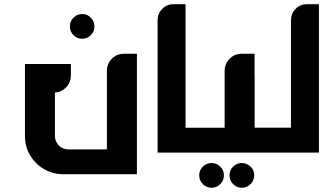

<svg xmlns="http://www.w3.org/2000/svg" viewBox="-20 -720 1525 906"><path d="M367.7 -653.8C383.8 -653.8 397.5 -647.9 408.7 -636.7C419.9 -624.5 425.8 -610.8 425.8 -595.2C425.8 -579.1 419.9 -565.4 408.7 -554.2C397.5 -543 383.8 -537.1 367.7 -537.1C351.6 -537.1 337.9 -543 326.7 -554.2C315.4 -565.4 309.6 -579.1 309.6 -595.2C309.6 -610.8 315.4 -624.5 326.7 -636.7C337.9 -647.9 351.6 -653.8 367.7 -653.8ZM314.5 -418H97.7V-77.6C97.7 -44.4 106 -14.2 122.1 12.7C138.2 40 159.7 61.5 187 77.6C214.8 93.8 245.1 102.1 277.3 102.1H626V-466.3H565.4C542.5 -466.3 523.4 -458.5 507.8 -442.9C492.2 -427.2 484.4 -407.7 484.4 -384.8V-15.1H301.8C284.7 -15.1 270 -21 257.8 -33.2C245.6 -46.4 239.3 -61 239.3 -77.6V-283.2C259.8 -284.7 276.9 -292.5 290.5 -306.2C306.6 -322.3 314.5 -341.8 314.5 -365.7Z M855.5 0V-700.2H798.8C777.8 -700.2 759.8 -692.9 745.6 -678.2C731 -663.6 723.6 -645.5 723.6 -624V0Z M978.5 49.3C994.6 49.3 1008.3 55.2 1019.5 66.4C1030.8 77.6 1036.6 91.3 1036.6 107.4C1036.6 123.5 1030.8 137.7 1019.5 148.9C1008.3 160.2 994.6 166 978.5 166C946.3 166 919.9 139.6 919.9 107.4C919.9 91.3 925.8 77.6 937 66.4C948.2 55.2 962.4 49.3 978.5 49.3ZM1121.1 49.3C1137.2 49.3 1151.4 55.2 1162.6 66.4C1173.8 77.6 1179.7 91.3 1179.7 107.4C1179.7 139.6 1153.3 166 1121.1 166C1105 166 1091.3 160.2 1080.1 148.9C1068.8 137.7 1063 123.5 1063 107.4C1063 91.3 1068.8 77.6 1080.1 66.4C1091.3 55.2 1105 49.3 1121.1 49.3ZM850.1 0H1181.6V-363.8H1181.2V-466.3H1120.6C1098.1 -466.3 1079.1 -458.5 1063.5 -442.9C1047.9 -427.2 1040 -407.7 1040 -384.8V-117.2H850.1Z M1173.8 0H1484.9V-700.2H1428.2C1407.2 -700.2 1389.2 -692.9 1375 -678.2C1360.4 -663.6 1353 -645.5 1353 -624V-117.7H1173.8Z"/></svg>

Font: Ya Modern Pro
Style: Bold
Weight: 700
Designer: Yahyaalaswadi
Foundry: Yahyaalaswadi
Version: Version 1.000;September 23, 2024;FontCreator 15.0.0.2974 64-